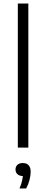

<svg xmlns="http://www.w3.org/2000/svg" viewBox="-20 -828 259 1077"><path d="M80 0V-808H139V0ZM89.5 229Q101.5 200.5 105.2 180Q109 159.5 109 140L116.5 159.5H109.5Q89 159.5 78 149.2Q67 139 67 122.5Q67 106.5 77.8 96.5Q88.5 86.5 108 86.5Q129 86.5 140.5 98.8Q152 111 152 135.5Q152 155.5 145.8 180.5Q139.5 205.5 127 229Z"/></svg>

Font: Encode Sans Condensed Thin Light
Style: Regular
Weight: 300
Version: Version 3.002